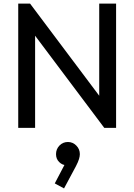

<svg xmlns="http://www.w3.org/2000/svg" viewBox="-20 -714 750 1072"><path d="M81.8 0V-694H147.8L176 -584.5V0ZM562.2 0 135.5 -568.5 147.8 -694 574.5 -125.5ZM562.2 0 534 -102.8V-694H628.2V0ZM337.5 338 285.8 310 348.2 191 379.5 183Q374.5 193.8 367 200.9Q359.5 208 348.8 208Q327.8 208 310.2 190.6Q292.8 173.2 292.8 146.8Q292.8 118.5 312 98.6Q331.2 78.8 359.5 78.8Q386 78.8 405.9 98.6Q425.8 118.5 425.8 146.8Q425.8 158.2 421.2 173.8Q416.8 189.2 404.2 213.5Z"/></svg>

Font: Outfit Thin
Style: Regular
Weight: 100
Designer: Rodrigo Fuenzalida
Foundry: fragTYPE
Version: Version 1.100;gftools[0.9.27]